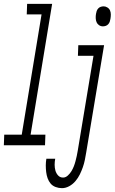

<svg xmlns="http://www.w3.org/2000/svg" viewBox="-60 -755 596 998"><path d="M174 0H-40L-38 -55H53L156 -680H79L81 -735H211L99 -55H176ZM475 -618Q464 -618 455 -624Q446 -630 442 -639.5Q438 -649 437.5 -660.5Q437 -672 439 -683Q440 -690 442.5 -697.5Q445 -705 450.5 -711Q456 -717 463.5 -719.5Q471 -722 479 -722Q489 -722 498.5 -716Q508 -710 512 -700.5Q516 -691 516 -679.5Q516 -668 514 -657Q513 -650 510.5 -642.5Q508 -635 502.5 -629Q497 -623 489.5 -620.5Q482 -618 475 -618ZM262 223Q245 223 229 217Q213 211 203 199Q193 187 187.5 171.5Q182 156 180 139Q178 122 178 105Q178 88 181 70H227Q224 86 224 101.5Q224 117 228 131.5Q232 146 242 157Q252 168 268 168Q281 168 292.5 157.5Q304 147 311.5 134.5Q319 122 324 109Q329 96 332.5 82.5Q336 69 339 55.5Q342 42 344 29L426 -465H345L347 -520H481L388 38Q385 57 381 76.5Q377 96 370.5 114.5Q364 133 355 151.5Q346 170 332 186.5Q318 203 299.5 213Q281 223 262 223Z"/></svg>

Font: Iosevka Light Oblique
Style: Regular
Weight: 300
Italic angle: -9°
Monospace: yes
Designer: Belleve Invis
Foundry: Belleve Invis
Version: Version 32.5.0; ttfautohint (v1.8.4)